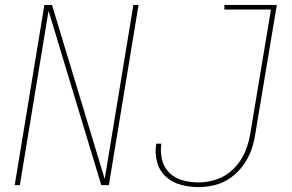

<svg xmlns="http://www.w3.org/2000/svg" viewBox="-20 -755 1192 783"><path d="M790 8Q823 8 857 -0.5Q891 -9 920.5 -30Q950 -51 971.5 -80.5Q993 -110 1004.5 -142.5Q1016 -175 1021 -208L1109 -735H895V-716H1085L1001 -212Q995 -173 979.5 -136Q964 -99 934.5 -68.5Q905 -38 866.5 -24.5Q828 -11 790 -11Q757 -11 725.5 -19.5Q694 -28 671.5 -49.5Q649 -71 641 -103Q633 -135 638 -168V-169H618L617 -167Q611 -130 620.5 -94.5Q630 -59 656 -35Q682 -11 717.5 -1.5Q753 8 790 8ZM40 0H61L178 -711L393 0H424L545 -735H524L407 -25L192 -735H161Z"/></svg>

Font: Iosevka Sparkle Thin
Style: Italic
Weight: 100
Italic angle: -9°
Designer: Belleve Invis
Foundry: Belleve Invis
Version: Version 4.5.0; ttfautohint (v1.8.3)